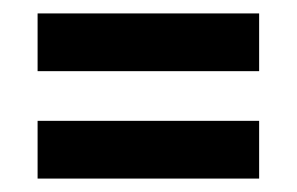

<svg xmlns="http://www.w3.org/2000/svg" viewBox="-20 -420 442 286"><path d="M36 -400H366V-314H36ZM36 -240H366V-154H36Z"/></svg>

Font: Cabin Condensed SemiBold
Style: Regular
Weight: 600
Width: 3
Designer: Pablo Impallari
Foundry: Pablo Impallari. http://www.impallari.com Igino Marini. http://www.ikern.com
Version: Version 2.200